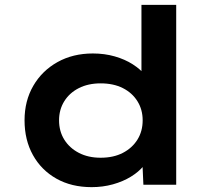

<svg xmlns="http://www.w3.org/2000/svg" viewBox="-20 -760 873 790"><path d="M357 10Q274 10 212 -25Q150 -60 115.5 -122Q81 -184 81 -265Q81 -345 117 -407Q153 -469 216.5 -504.5Q280 -540 362 -540Q410 -540 452 -528Q494 -516 526 -495.5Q558 -475 577 -451Q596 -427 598 -402L562 -395V-740H705V0H570L564 -133L592 -126Q590 -101 570.5 -77Q551 -53 518.5 -33Q486 -13 444.5 -1.5Q403 10 357 10ZM394 -111Q447 -111 485.5 -131Q524 -151 545.5 -185.5Q567 -220 567 -265Q567 -309 545.5 -343.5Q524 -378 485.5 -397.5Q447 -417 394 -417Q343 -417 304.5 -397.5Q266 -378 244.5 -343.5Q223 -309 223 -265Q223 -220 244.5 -185.5Q266 -151 304.5 -131Q343 -111 394 -111Z"/></svg>

Font: Lexend Giga SemiBold
Style: Regular
Weight: 600
Designer: Bonnie Shaver-Troup, Thomas Jockin
Foundry: Lexend
Version: Version 1.007